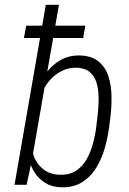

<svg xmlns="http://www.w3.org/2000/svg" viewBox="-20 -770 538 800"><path d="M170.9 -750H225.6L112.3 -99.6L90.8 0H40.5ZM440.9 -288.6 434.6 -239.7Q429.2 -197.3 416.3 -152.3Q403.3 -107.4 380.4 -70.1Q357.4 -32.7 321.3 -10.3Q285.2 12.2 233.4 10.3Q194.8 8.8 167.7 -8.3Q140.6 -25.4 123.5 -52.5Q106.4 -79.6 99.6 -113Q92.8 -146.5 94.2 -181.2L118.2 -338.9Q125.5 -375 140.9 -411.1Q156.2 -447.3 180.7 -476.3Q205.1 -505.4 237.5 -522.5Q270 -539.6 311.5 -539.1Q362.3 -537.6 391.1 -513.4Q419.9 -489.3 431.9 -451.9Q443.8 -414.6 444.6 -371.3Q445.3 -328.1 440.9 -288.6ZM380.9 -239.3 386.7 -289.1Q390.1 -317.9 390.9 -351.8Q391.6 -385.7 384.8 -416.3Q377.9 -446.8 357.4 -466.8Q336.9 -486.8 297.4 -487.8Q268.1 -488.3 242.7 -476.8Q217.3 -465.3 197.3 -445.8Q177.2 -426.3 163.6 -401.1Q149.9 -376 142.6 -349.6L113.8 -168Q112.3 -134.3 126.5 -106.2Q140.6 -78.1 166.3 -60.5Q191.9 -43 225.6 -42Q267.1 -40 295.2 -57.6Q323.2 -75.2 340.3 -105.2Q357.4 -135.3 366.9 -170.2Q376.5 -205.1 380.9 -239.3ZM335.4 -663.1 326.7 -611.8H79.6L89.4 -663.1Z"/></svg>

Font: Roboto Condensed Light
Style: Italic
Weight: 300
Italic angle: -12°
Designer: Christian Robertson
Foundry: Google
Version: Version 3.0; 2020